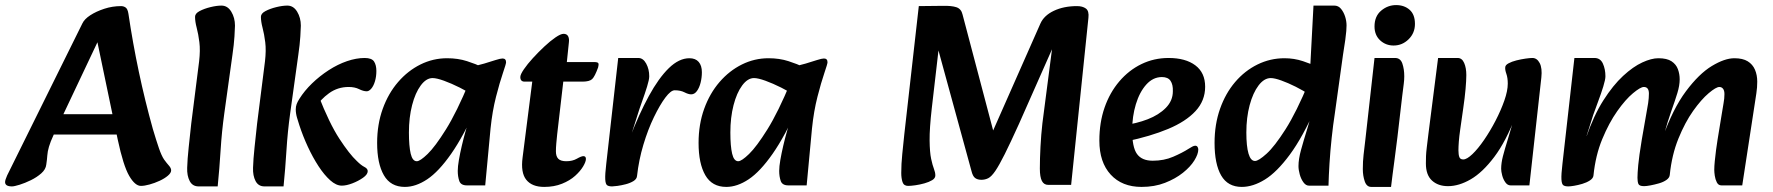

<svg xmlns="http://www.w3.org/2000/svg" viewBox="-35 -719 6971 755"><path d="M12 14Q-15 14 -15 -3Q-15 -11 -7 -29L289 -627Q297 -644 320 -659Q343 -674 375 -684.5Q407 -695 441 -695Q451 -695 459 -689.5Q467 -684 470 -665Q487 -550 511 -436.5Q535 -323 566 -212Q580 -165 590 -136Q600 -107 610 -92Q621 -77 629.5 -67.5Q638 -58 638 -49Q638 -39 625 -28Q612 -17 592.5 -8Q573 1 553 6.5Q533 12 519 12Q496 12 473 -27.5Q450 -67 428 -170L341 -587L370 -599L176 -189Q163 -161 157.5 -142Q152 -123 151 -107.5Q150 -92 147 -72Q145 -53 127.5 -37.5Q110 -22 86.5 -10.5Q63 1 42 7.5Q21 14 12 14ZM140 -190V-270H512V-190Z M746 14Q722 14 711 -7Q700 -28 701 -59Q702 -93 707 -140Q712 -187 717 -233L748 -478Q753 -521 749 -553Q745 -585 738.5 -609.5Q732 -634 732 -653Q732 -666 750 -675.5Q768 -685 792.5 -691Q817 -697 836 -697Q860 -697 874.5 -673Q889 -649 889 -618Q889 -608 887 -576Q885 -544 879 -503L847 -273Q837 -201 832.5 -128.5Q828 -56 821 14Z M1309 11Q1287 11 1263.5 -10Q1240 -31 1217.5 -65.5Q1195 -100 1175.5 -142Q1156 -184 1142 -227Q1138 -239 1133 -256Q1128 -273 1128 -289Q1128 -300 1131.5 -309.5Q1135 -319 1142 -330Q1162 -362 1192 -391Q1222 -420 1257.5 -443Q1293 -466 1329.5 -478.5Q1366 -491 1399 -491Q1427 -491 1436 -477Q1445 -463 1445 -440Q1445 -418 1439.5 -399.5Q1434 -381 1425 -370.5Q1416 -360 1407 -360Q1394 -360 1377 -368.5Q1360 -377 1336 -377Q1293 -377 1259 -352.5Q1225 -328 1206 -296L1217 -344Q1260 -234 1299.5 -173.5Q1339 -113 1368 -86Q1385 -69 1398 -62.5Q1411 -56 1411 -46Q1411 -33 1392.5 -20Q1374 -7 1350.5 2Q1327 11 1309 11ZM1005 14Q981 14 970 -7Q959 -28 960 -59Q961 -93 966 -140Q971 -187 976 -233L1007 -478Q1012 -521 1008 -553Q1004 -585 997.5 -609.5Q991 -634 991 -653Q991 -666 1009 -675.5Q1027 -685 1051.5 -691Q1076 -697 1095 -697Q1119 -697 1133.5 -673Q1148 -649 1148 -618Q1148 -608 1146 -576Q1144 -544 1138 -503L1106 -273Q1096 -201 1091.5 -128.5Q1087 -56 1080 14Z M1557 16Q1501 16 1474.5 -30Q1448 -76 1448 -157Q1448 -230 1470 -291Q1492 -352 1530.5 -396.5Q1569 -441 1618.5 -465.5Q1668 -490 1723 -490Q1766 -490 1801.5 -478.5Q1837 -467 1862 -455L1833 -340Q1806 -358 1773 -374.5Q1740 -391 1711 -401.5Q1682 -412 1666 -412Q1641 -412 1619.5 -383Q1598 -354 1585.5 -305.5Q1573 -257 1573 -198Q1573 -144 1580 -114.5Q1587 -85 1604 -85Q1617 -85 1646.5 -113.5Q1676 -142 1718.5 -210Q1761 -278 1810 -396L1842 -304Q1788 -184 1739 -114Q1690 -44 1645 -14Q1600 16 1557 16ZM1801 10Q1777 10 1771 -7.5Q1765 -25 1765 -47Q1765 -64 1769.5 -90Q1774 -116 1781 -146Q1788 -176 1796 -204L1818 -279L1787 -305L1811 -456Q1843 -461 1869 -469Q1895 -477 1914 -483Q1933 -489 1941 -489Q1955 -489 1955 -474Q1955 -468 1942.5 -431.5Q1930 -395 1915.5 -338.5Q1901 -282 1894 -214L1873 10Z M2105 16Q2057 16 2034.5 -12Q2012 -40 2020 -100L2058 -398H2028Q2011 -398 2011 -416Q2011 -426 2025 -446.5Q2039 -467 2060.5 -490.5Q2082 -514 2105.5 -536Q2129 -558 2149.5 -572Q2170 -586 2181 -586Q2194 -586 2199 -576.5Q2204 -567 2202 -552L2194 -475H2301Q2316 -475 2318 -470Q2320 -465 2317 -454Q2304 -418 2293.5 -408Q2283 -398 2255 -398H2180L2156 -191Q2154 -172 2152.5 -155Q2151 -138 2151 -124Q2151 -104 2160.5 -94.5Q2170 -85 2192 -85Q2216 -85 2233.5 -95Q2251 -105 2259 -105Q2269 -105 2269 -94Q2269 -83 2258 -64.5Q2247 -46 2226.5 -27.5Q2206 -9 2175 3.5Q2144 16 2105 16Z M2470 -27 2441 -175Q2478 -271 2516.5 -341.5Q2555 -412 2595 -451Q2635 -490 2676 -490Q2700 -490 2712.5 -475.5Q2725 -461 2725 -435Q2725 -414 2720 -394Q2715 -374 2705.5 -361Q2696 -348 2683 -348Q2672 -348 2656.5 -356Q2641 -364 2618 -364Q2603 -364 2581.5 -335.5Q2560 -307 2536.5 -258.5Q2513 -210 2495 -150Q2477 -90 2470 -27ZM2372 14Q2359 14 2352.5 9.5Q2346 5 2345 -14Q2344 -33 2349 -75L2396 -491H2475Q2494 -491 2506 -469Q2518 -447 2518 -419Q2518 -406 2509.5 -378.5Q2501 -351 2490 -320.5Q2479 -290 2472 -267L2446 -185L2488 -191L2470 -27Q2469 -15 2456 -7Q2443 1 2425.5 5.5Q2408 10 2393 12Q2378 14 2372 14Z M2821 16Q2765 16 2738.5 -30Q2712 -76 2712 -157Q2712 -230 2734 -291Q2756 -352 2794.5 -396.5Q2833 -441 2882.5 -465.5Q2932 -490 2987 -490Q3030 -490 3065.5 -478.5Q3101 -467 3126 -455L3097 -340Q3070 -358 3037 -374.5Q3004 -391 2975 -401.5Q2946 -412 2930 -412Q2905 -412 2883.5 -383Q2862 -354 2849.5 -305.5Q2837 -257 2837 -198Q2837 -144 2844 -114.5Q2851 -85 2868 -85Q2881 -85 2910.5 -113.5Q2940 -142 2982.5 -210Q3025 -278 3074 -396L3106 -304Q3052 -184 3003 -114Q2954 -44 2909 -14Q2864 16 2821 16ZM3065 10Q3041 10 3035 -7.5Q3029 -25 3029 -47Q3029 -64 3033.5 -90Q3038 -116 3045 -146Q3052 -176 3060 -204L3082 -279L3051 -305L3075 -456Q3107 -461 3133 -469Q3159 -477 3178 -483Q3197 -489 3205 -489Q3219 -489 3219 -474Q3219 -468 3206.5 -431.5Q3194 -395 3179.5 -338.5Q3165 -282 3158 -214L3137 10Z M3536 12Q3519 12 3514 -3Q3509 -18 3509 -39Q3509 -74 3513 -113.5Q3517 -153 3521 -191L3578 -695L3670 -696Q3707 -697 3726 -690.5Q3745 -684 3750 -662L3892 -124L3835 -126L4056 -626Q4070 -658 4109 -676.5Q4148 -695 4200 -695Q4222 -695 4235 -685.5Q4248 -676 4245 -649L4177 8H4087Q4070 8 4062 -7.5Q4054 -23 4054 -56Q4054 -95 4056.5 -142.5Q4059 -190 4064 -234L4105 -550L4111 -546L3972 -232Q3938 -157 3916 -113Q3894 -69 3879 -47Q3864 -25 3851.5 -18.5Q3839 -12 3824 -12Q3809 -12 3799.5 -19Q3790 -26 3785 -47L3647 -551L3659 -552L3629 -293Q3620 -214 3620.5 -167Q3621 -120 3626.5 -94.5Q3632 -69 3637.5 -55Q3643 -41 3643 -29Q3643 -18 3630.5 -10.5Q3618 -3 3600 2Q3582 7 3564.5 9.5Q3547 12 3536 12Z M4454 16Q4377 16 4332.5 -32.5Q4288 -81 4288 -166Q4288 -237 4308.5 -296Q4329 -355 4366.5 -399Q4404 -443 4453.5 -467Q4503 -491 4560 -491Q4627 -491 4665.5 -462Q4704 -433 4704 -378Q4704 -323 4666 -282Q4628 -241 4558.5 -212Q4489 -183 4394 -163L4381 -226Q4434 -233 4478 -250Q4522 -267 4549.5 -295Q4577 -323 4577 -360Q4578 -386 4568 -401Q4558 -416 4534 -416Q4499 -416 4472.5 -386.5Q4446 -357 4431.5 -309Q4417 -261 4417 -206Q4417 -140 4436 -113.5Q4455 -87 4498 -87Q4542 -87 4578 -102.5Q4614 -118 4639 -134Q4647 -139 4653.5 -142.5Q4660 -146 4665 -146Q4671 -146 4674 -141.5Q4677 -137 4677 -131Q4677 -113 4661.5 -88Q4646 -63 4616.5 -39.5Q4587 -16 4546 0Q4505 16 4454 16Z M4848 16Q4793 16 4767 -29Q4741 -74 4741 -157Q4741 -230 4762.5 -291Q4784 -352 4822 -396.5Q4860 -441 4910 -465.5Q4960 -490 5016 -490Q5054 -490 5088.5 -478.5Q5123 -467 5148 -455L5117 -345Q5090 -363 5060 -378Q5030 -393 5003.5 -402.5Q4977 -412 4962 -412Q4936 -412 4914 -383Q4892 -354 4879 -305.5Q4866 -257 4866 -198Q4866 -144 4874.5 -115Q4883 -86 4900 -86Q4914 -86 4945.5 -114.5Q4977 -143 5020 -210.5Q5063 -278 5112 -396L5141 -300Q5088 -180 5037 -111Q4986 -42 4939 -13Q4892 16 4848 16ZM5112 11Q5100 11 5090.5 -2Q5081 -15 5076 -33Q5071 -51 5071 -66Q5071 -93 5081 -129.5Q5091 -166 5106 -214L5124 -276L5091 -311L5102 -416L5116 -433L5130 -697H5212Q5228 -697 5238.5 -684Q5249 -671 5254.5 -653.5Q5260 -636 5260 -619Q5260 -610 5259 -597Q5258 -584 5255 -562Q5252 -540 5246 -503L5214 -273Q5207 -228 5201.5 -176.5Q5196 -125 5193 -76.5Q5190 -28 5189 11Z M5357 16Q5339 16 5331.5 -6Q5324 -28 5324 -54Q5324 -85 5327 -110.5Q5330 -136 5334 -170L5370 -491H5451Q5472 -491 5479.5 -469Q5487 -447 5487 -419Q5487 -405 5485 -389.5Q5483 -374 5479 -342L5460 -179Q5454 -128 5449 -93Q5444 -58 5441 -32.5Q5438 -7 5435 16ZM5445 -540Q5414 -540 5392 -560.5Q5370 -581 5370 -615Q5370 -655 5396 -677Q5422 -699 5455 -699Q5487 -699 5508 -680.5Q5529 -662 5529 -625Q5529 -589 5504 -564.5Q5479 -540 5445 -540Z M5659 13Q5620 13 5596 -9Q5572 -31 5572 -76Q5572 -91 5572.5 -105Q5573 -119 5575.5 -139.5Q5578 -160 5582 -193L5620 -491H5697Q5714 -491 5722.5 -471.5Q5731 -452 5731 -424Q5731 -403 5728 -369Q5725 -335 5719 -294L5707 -210Q5703 -182 5701.5 -162Q5700 -142 5700 -128Q5700 -111 5703.5 -101.5Q5707 -92 5719 -92Q5733 -92 5755 -113Q5777 -134 5801 -169Q5825 -204 5846 -244.5Q5867 -285 5880.5 -323.5Q5894 -362 5894 -390Q5894 -413 5888.5 -428.5Q5883 -444 5884 -454Q5884 -463 5897 -470Q5910 -477 5928 -481.5Q5946 -486 5963.5 -488.5Q5981 -491 5991 -491Q6009 -491 6019.5 -471Q6030 -451 6026 -414L5979 10H5905Q5893 10 5884.5 -2Q5876 -14 5872 -29.5Q5868 -45 5868 -55Q5868 -78 5875 -105Q5882 -132 5895 -174Q5908 -216 5926 -282V-265Q5887 -163 5841 -102Q5795 -41 5748.5 -14Q5702 13 5659 13Z M6734 10Q6722 10 6716 -2Q6710 -14 6708 -28Q6706 -42 6706 -51Q6706 -65 6708 -85.5Q6710 -106 6713 -129Q6716 -152 6719 -170L6736 -274Q6739 -294 6742.5 -313Q6746 -332 6746 -349Q6746 -363 6740.5 -370Q6735 -377 6726 -377Q6713 -377 6684 -352.5Q6655 -328 6623 -283Q6591 -238 6565 -174Q6539 -110 6531 -31L6502 -175Q6543 -291 6594.5 -360Q6646 -429 6696.5 -459.5Q6747 -490 6785 -490Q6818 -490 6837.5 -478Q6857 -466 6866 -445Q6875 -424 6875 -398Q6875 -375 6871.5 -352Q6868 -329 6864 -303L6816 10ZM6132 14Q6119 14 6112.5 9.5Q6106 5 6105 -14Q6104 -33 6109 -75L6156 -491H6235Q6258 -491 6268 -469Q6278 -447 6278 -419Q6278 -406 6269.5 -378.5Q6261 -351 6249.5 -320.5Q6238 -290 6230 -267L6204 -185L6248 -191L6231 -29Q6230 -18 6217 -9.5Q6204 -1 6187 4Q6170 9 6155 11.5Q6140 14 6132 14ZM6430 13Q6411 13 6407.5 4Q6404 -5 6404 -20Q6404 -37 6407 -70Q6410 -103 6421 -170L6439 -273Q6443 -293 6446 -313.5Q6449 -334 6449 -351Q6449 -364 6444 -370.5Q6439 -377 6429 -377Q6416 -377 6386.5 -352.5Q6357 -328 6324.5 -282Q6292 -236 6265.5 -172Q6239 -108 6231 -29L6202 -178Q6232 -265 6270 -324.5Q6308 -384 6347.5 -420.5Q6387 -457 6423 -473.5Q6459 -490 6486 -490Q6520 -490 6538 -478Q6556 -466 6563 -447Q6570 -428 6570 -407Q6570 -383 6561 -353.5Q6552 -324 6537.5 -283.5Q6523 -243 6507 -185L6547 -198L6531 -31Q6530 -20 6518 -11.5Q6506 -3 6488.5 2Q6471 7 6455 10Q6439 13 6430 13Z"/></svg>

Font: Alkatra Medium
Style: Regular
Weight: 500
Designer: Suman Bhandary
Version: Version 1.100;gftools[0.9.22]